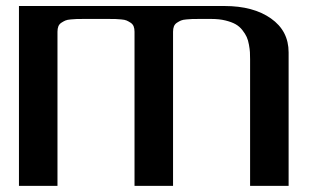

<svg xmlns="http://www.w3.org/2000/svg" viewBox="-20 -603 1040 623"><path d="M41.5 -583.5H708.5Q801.8 -583.5 859.1 -543.2Q916.5 -502.9 916.5 -433.1V0H791.5V-410.6Q791.5 -423.8 791 -433.3Q790.5 -442.9 787.8 -457.8Q785.2 -472.7 780.5 -482.9Q775.9 -493.2 766.6 -505.1Q757.3 -517.1 744.4 -524.4Q731.4 -531.7 711.4 -536.6Q691.4 -541.5 666.5 -541.5H625Q610.8 -541.5 603.8 -541.3Q596.7 -541 585 -540Q573.2 -539.1 567.1 -536.4Q561 -533.7 554.2 -529.3Q547.4 -524.9 544.4 -517.6Q541.5 -510.3 541.5 -500V0H416.5V-500Q416.5 -510.3 413.6 -517.6Q410.6 -524.9 403.8 -529.3Q397 -533.7 390.9 -536.4Q384.8 -539.1 373.3 -540Q361.8 -541 354.7 -541.3Q347.7 -541.5 333.5 -541.5H250Q235.8 -541.5 228.8 -541.3Q221.7 -541 210 -540Q198.2 -539.1 192.1 -536.4Q186 -533.7 179.2 -529.3Q172.4 -524.9 169.4 -517.6Q166.5 -510.3 166.5 -500V0H41.5Z"/></svg>

Font: Gputeks
Style: Bold
Weight: 600
Width: 8
Version: Version 0.9